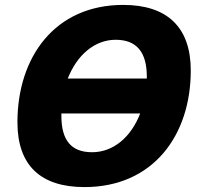

<svg xmlns="http://www.w3.org/2000/svg" viewBox="-20 -746 812 782"><path d="M324 16C603 16 757 -194 757 -459C757 -636 660 -726 482 -726C203 -726 51 -513 51 -248C51 -71 147 16 324 16ZM451 -584C537 -584 578 -533 578 -434C578 -427 578 -426 578 -426H256C293 -521 365 -584 451 -584ZM355 -126C269 -126 230 -176 230 -274C230 -282 230 -284 230 -284H551C514 -188 442 -126 355 -126Z"/></svg>

Font: Geist ExtraBold
Style: Italic
Weight: 800
Italic angle: -12°
Designer: Basement.studio, Andrés Briganti, Mateo Zaragoza
Foundry: Basement.studio, Vercel, Andrés Briganti, Guido Ferreyra, Mateo Zaragoza
Version: Version 1.500